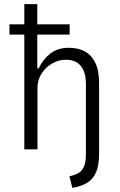

<svg xmlns="http://www.w3.org/2000/svg" viewBox="-20 -725 583 932"><path d="M331 187 317 131Q339 126 357.5 117Q376 108 386.5 86Q397 64 397 21V-317Q397 -357 385.5 -383Q374 -409 353 -422Q332 -435 301 -435Q264 -435 232.5 -416.5Q201 -398 181.5 -367.5Q162 -337 162 -299V0H98V-557H26V-607H98V-705H161V-607H318V-557H161V-393H168Q187 -435 223 -464Q259 -493 314 -493Q359 -493 391.5 -475.5Q424 -458 442.5 -420.5Q461 -383 461 -322V19Q461 79 445.5 113Q430 147 401 163.5Q372 180 331 187Z"/></svg>

Font: Nunito Sans 7pt Condensed Light
Style: Regular
Weight: 300
Width: 3
Designer: Vernon Adams
Foundry: Vernon Adams
Version: Version 3.101;gftools[0.9.27]